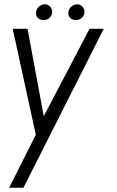

<svg xmlns="http://www.w3.org/2000/svg" viewBox="-20 -636 550 906"><path d="M402.5 -500H469.5L90.5 250H23L149 0L40 -500H110L186.5 -87.5ZM185.5 -541Q169.5 -541 159 -551.2Q148.5 -561.5 150 -577.5Q151 -593 163.2 -604.2Q175.5 -615.5 191.5 -615.5Q207 -615.5 217 -604.2Q227 -593 226 -577.5Q224.5 -561.5 212.8 -551.2Q201 -541 185.5 -541ZM338 -541Q322 -541 311.5 -551.2Q301 -561.5 302.5 -577.5Q303.5 -593 315.8 -604.2Q328 -615.5 344 -615.5Q359.5 -615.5 369.5 -604.2Q379.5 -593 378.5 -577.5Q377 -561.5 365.2 -551.2Q353.5 -541 338 -541Z"/></svg>

Font: Urbanist Light
Style: Italic
Weight: 300
Italic angle: -8°
Designer: Corey Hu
Foundry: Corey Hu
Version: Version 1.330; ttfautohint (v1.8.4.7-5d5b)